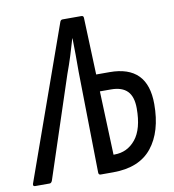

<svg xmlns="http://www.w3.org/2000/svg" viewBox="-105 -722 715 789"><g transform="rotate(-10 252.5 -327.5)"><path d="M-22 0Q-31 0 -29 -10L197 -645Q200 -655 208 -655H287Q296 -655 296 -645L305 -408H361Q440 -408 479.5 -368Q519 -328 519 -247Q519 -132 466 -66Q413 0 304 0H252Q243 0 243 -10L236 -431Q236 -469 236 -502.5Q236 -536 235 -571H234Q224 -536 213 -501Q202 -466 189 -431L50 -10Q46 0 39 0ZM318 -71H322Q376 -71 410.5 -113.5Q445 -156 445 -242Q445 -291 422.5 -314Q400 -337 354 -337H308Z"/></g></svg>

Font: Sofia Sans Extra Condensed Medium
Style: Italic
Weight: 500
Italic angle: -9°
Version: Version 4.100